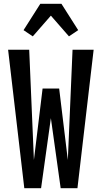

<svg xmlns="http://www.w3.org/2000/svg" viewBox="-20 -999 540 1019"><path d="M109 0 23 -735H135L160 -150L206 -529H294L340 -150L365 -735H477L391 0H302L250 -372L198 0ZM154 -806 105 -839 194 -979H306L395 -839L346 -806L250 -916Z"/></svg>

Font: Iosevka Custom
Style: Bold
Weight: 700
Monospace: yes
Designer: Belleve Invis
Foundry: Belleve Invis
Version: Version 30.3.3; ttfautohint (v1.8.3)